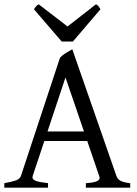

<svg xmlns="http://www.w3.org/2000/svg" viewBox="-20 -872 635 892"><path d="M200.7 -261.2H370.1L284.2 -512.2ZM378.9 0V-21Q417 -23.4 432.1 -31Q447.3 -38.6 440.9 -54.2L385.3 -216.8H186L131.8 -54.2Q127.4 -39.1 145.3 -32.2Q163.1 -25.4 203.1 -21V0H0V-21Q33.2 -26.9 52.5 -33.4Q71.8 -40 77.1 -54.2L258.8 -604Q270 -616.2 286.6 -626.2Q303.2 -636.2 315.9 -643.1L521 -54.2Q525.4 -40.5 539.3 -32.5Q553.2 -24.4 585 -21V0ZM318.8 -679.2H266.6L137.7 -829.1Q141.1 -834 143.6 -837.4Q146 -840.8 148.2 -843.3Q150.4 -845.7 153.1 -847.7Q155.8 -849.6 159.7 -852.1L293.9 -749L425.8 -852.1Q434.1 -847.7 437.5 -843.3Q440.9 -838.9 446.8 -829.1Z"/></svg>

Font: Gentium
Style: Regular
Weight: 400
Designer: J. Victor Gaultney
Version: Version 1.03; 2011; OFL 1.1 release